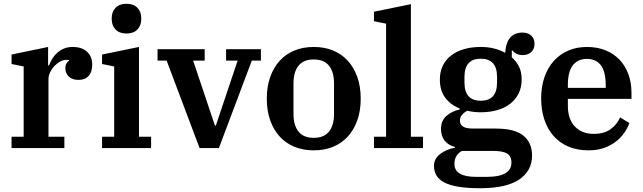

<svg xmlns="http://www.w3.org/2000/svg" viewBox="-20 -782 3394 1014"><path d="M41 -60H105V-431L41 -444V-494L234 -534V-437H239Q246 -456 257 -473.5Q268 -491 283.5 -504.5Q299 -518 319 -526Q339 -534 364 -534Q412 -534 439.5 -509Q467 -484 467 -440Q467 -402 448 -381Q429 -360 395 -360Q361 -360 343 -378Q325 -396 325 -422Q325 -436 331 -447Q337 -458 345 -461V-465Q341 -466 331 -466Q314 -466 297 -456.5Q280 -447 266.5 -432.5Q253 -418 244.5 -400Q236 -382 236 -364V-60H320V0H41Z M648 -605Q611 -605 590.5 -626Q570 -647 570 -681V-686Q570 -720 590.5 -741Q611 -762 648 -762Q685 -762 705.5 -741Q726 -720 726 -686V-681Q726 -647 705.5 -626Q685 -605 648 -605ZM519 -60H583V-431L519 -444V-494L714 -534V-60H778V0H519Z M860 -462H812V-522H1061V-462H1000L1115 -119H1120L1235 -462H1174V-522H1358V-462H1310L1136 0H1034Z M1637 -54Q1691 -54 1717.5 -87Q1744 -120 1744 -180V-342Q1744 -402 1717.5 -435Q1691 -468 1637 -468Q1583 -468 1556.5 -435Q1530 -402 1530 -342V-180Q1530 -120 1556.5 -87Q1583 -54 1637 -54ZM1637 12Q1581 12 1535.5 -6.5Q1490 -25 1457.5 -60.5Q1425 -96 1407 -146.5Q1389 -197 1389 -261Q1389 -325 1407 -375.5Q1425 -426 1457.5 -461.5Q1490 -497 1535.5 -515.5Q1581 -534 1637 -534Q1693 -534 1738.5 -515.5Q1784 -497 1816.5 -461.5Q1849 -426 1867 -375.5Q1885 -325 1885 -261Q1885 -197 1867 -146.5Q1849 -96 1816.5 -60.5Q1784 -25 1738.5 -6.5Q1693 12 1637 12Z M1955 -60H2019V-657L1955 -670V-720L2150 -760V-60H2214V0H1955Z M2516 212Q2446 212 2399.5 204Q2353 196 2324.5 180.5Q2296 165 2284 143Q2272 121 2272 94Q2272 56 2305 31Q2338 6 2383 -2V-6Q2349 -14 2329 -38.5Q2309 -63 2309 -101Q2309 -145 2338 -170Q2367 -195 2408 -204V-209Q2358 -229 2330.5 -267Q2303 -305 2303 -362Q2303 -403 2318.5 -435Q2334 -467 2362.5 -489Q2391 -511 2430.5 -522.5Q2470 -534 2518 -534Q2557 -534 2589 -526Q2621 -518 2648 -503Q2652 -559 2675.5 -584.5Q2699 -610 2740 -610Q2767 -610 2785 -594.5Q2803 -579 2803 -550Q2803 -524 2786 -507.5Q2769 -491 2740 -491Q2724 -491 2710 -497Q2696 -503 2687 -515H2683V-479Q2706 -459 2720.5 -431Q2735 -403 2735 -362Q2735 -321 2719 -288.5Q2703 -256 2674.5 -234Q2646 -212 2606 -200.5Q2566 -189 2518 -189Q2483 -189 2448 -197Q2431 -189 2420 -175.5Q2409 -162 2409 -146Q2409 -124 2425.5 -113.5Q2442 -103 2480 -103H2597Q2700 -103 2745 -65Q2790 -27 2790 39Q2790 120 2722 166Q2654 212 2516 212ZM2519 -250Q2605 -250 2605 -346V-376Q2605 -472 2519 -472Q2433 -472 2433 -376V-346Q2433 -250 2519 -250ZM2380 84Q2380 152 2494 152H2553Q2616 152 2648.5 133Q2681 114 2681 77Q2681 42 2657.5 28.5Q2634 15 2585 15H2419Q2399 27 2389.5 43.5Q2380 60 2380 84Z M3088 12Q3028 12 2981.5 -8Q2935 -28 2903 -64.5Q2871 -101 2854.5 -151.5Q2838 -202 2838 -262Q2838 -324 2855.5 -374.5Q2873 -425 2905 -460.5Q2937 -496 2981.5 -515Q3026 -534 3080 -534Q3134 -534 3177.5 -516.5Q3221 -499 3251.5 -467Q3282 -435 3298.5 -390.5Q3315 -346 3315 -291V-260H2979V-224Q2979 -152 3016.5 -113.5Q3054 -75 3115 -75Q3171 -75 3205 -100Q3239 -125 3255 -162L3304 -132Q3295 -107 3277.5 -81.5Q3260 -56 3233.5 -35Q3207 -14 3171 -1Q3135 12 3088 12ZM2979 -318H3179V-331Q3179 -403 3153.5 -437Q3128 -471 3080 -471Q3032 -471 3005.5 -437.5Q2979 -404 2979 -332Z"/></svg>

Font: IBM Plex Serif SemiBold
Style: Regular
Weight: 600
Designer: Mike Abbink, Paul van der Laan, Pieter van Rosmalen
Foundry: Bold Monday
Version: Version 2.5